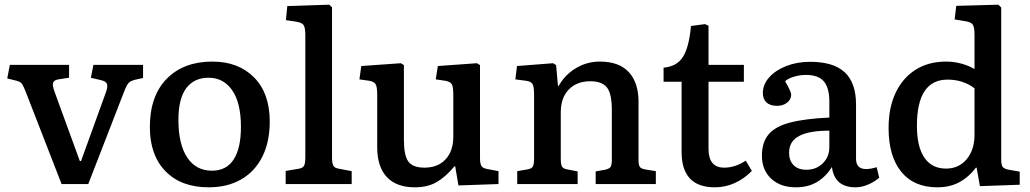

<svg xmlns="http://www.w3.org/2000/svg" viewBox="-20 -786 4399 820"><path d="M243 0 91 -391Q81 -417 74 -427.5Q67 -438 47 -442L11 -451L22 -509H275V-454L229 -447Q211 -444 207 -433Q203 -422 212 -397L321 -98H326L432 -391Q441 -415 437 -427Q433 -439 410 -444L368 -454L379 -509H591V-453L555 -445Q537 -440 529 -431.5Q521 -423 509 -392L357 0Z M871 14Q754 14 687 -54.5Q620 -123 620 -243Q620 -376 692 -449.5Q764 -523 887 -523Q998 -523 1065 -455.5Q1132 -388 1132 -267Q1132 -180 1100.5 -117Q1069 -54 1010.5 -20Q952 14 871 14ZM885 -57Q947 -57 978 -105Q1009 -153 1009 -244Q1009 -346 972 -400Q935 -454 871 -454Q809 -454 775.5 -409.5Q742 -365 742 -274Q742 -170 779.5 -113.5Q817 -57 885 -57Z M1200 0V-56L1254 -65Q1273 -68 1278.5 -78Q1284 -88 1284 -115V-634Q1284 -668 1276.5 -679Q1269 -690 1242 -694L1201 -700L1207 -760L1386 -766L1398 -755V-112Q1398 -91 1403 -79.5Q1408 -68 1430 -65L1482 -55V0Z M1752 14Q1673 14 1632 -30Q1591 -74 1591 -157V-379Q1591 -413 1585 -425Q1579 -437 1557 -441L1515 -447L1523 -504L1692 -516L1705 -508V-190Q1705 -122 1724 -96Q1743 -70 1793 -70Q1850 -70 1883 -105.5Q1916 -141 1916 -203V-379Q1916 -414 1910 -425.5Q1904 -437 1882 -441L1841 -447L1850 -504L2017 -516L2030 -508V-112Q2030 -86 2036.5 -76.5Q2043 -67 2062 -64L2109 -55V0L1938 6L1924 -76H1921Q1885 -32 1846 -9Q1807 14 1752 14Z M2189 0V-55L2235 -63Q2251 -66 2256 -75.5Q2261 -85 2261 -111V-380Q2261 -414 2255 -426Q2249 -438 2227 -441L2181 -447L2188 -504L2342 -516L2355 -508L2363 -419H2366Q2392 -466 2439 -494.5Q2486 -523 2542 -523Q2624 -523 2665.5 -478Q2707 -433 2707 -352V-103Q2707 -82 2712.5 -73.5Q2718 -65 2738 -62L2781 -55V0H2524V-54L2564 -61Q2582 -65 2587.5 -73Q2593 -81 2593 -103V-318Q2593 -385 2572.5 -412Q2552 -439 2501 -439Q2444 -439 2409.5 -404Q2375 -369 2375 -306V-107Q2375 -84 2380 -75Q2385 -66 2400 -63L2447 -54V0Z M3033 14Q2891 14 2891 -137V-437H2814V-497Q2871 -502 2897 -543.5Q2923 -585 2931 -675L2991 -683L3006 -676V-509H3157V-437H3006V-150Q3006 -70 3073 -70Q3120 -70 3165 -100L3191 -56Q3159 -23 3118.5 -4.5Q3078 14 3033 14Z M3379 14Q3313 14 3273.5 -23Q3234 -60 3234 -121Q3234 -178 3262.5 -212Q3291 -246 3354 -262.5Q3417 -279 3522 -284V-352Q3522 -411 3498.5 -438.5Q3475 -466 3422 -466Q3396 -466 3371 -458.5Q3346 -451 3333 -439Q3359 -395 3359 -381Q3359 -362 3342 -348Q3325 -334 3299 -334Q3269 -334 3253.5 -348.5Q3238 -363 3238 -389Q3238 -425 3265 -455.5Q3292 -486 3338 -504Q3384 -522 3440 -522Q3540 -522 3588 -477Q3636 -432 3636 -339V-108Q3636 -64 3679 -64Q3699 -64 3724 -72L3735 -27Q3716 -10 3688 2Q3660 14 3634 14Q3544 14 3533 -73Q3507 -31 3469 -8.5Q3431 14 3379 14ZM3424 -61Q3466 -61 3494 -88.5Q3522 -116 3522 -158V-228Q3435 -228 3392.5 -205Q3350 -182 3350 -134Q3350 -100 3369.5 -80.5Q3389 -61 3424 -61Z M3983 14Q3883 14 3829 -52.5Q3775 -119 3775 -239Q3775 -326 3805 -389.5Q3835 -453 3890 -488Q3945 -523 4021 -523Q4055 -523 4087 -514Q4119 -505 4142 -491V-637Q4142 -670 4134.5 -681Q4127 -692 4100 -696L4057 -703L4064 -761L4244 -766L4256 -754V-106Q4256 -82 4262 -73.5Q4268 -65 4289 -61L4335 -53V3L4165 9L4151 -70H4148Q4118 -30 4077.5 -8Q4037 14 3983 14ZM4020 -66Q4075 -66 4108.5 -106Q4142 -146 4142 -211V-409Q4093 -446 4027 -446Q3896 -446 3896 -249Q3896 -159 3928 -112.5Q3960 -66 4020 -66Z"/></svg>

Font: Literata 12pt Medium
Style: Regular
Weight: 500
Designer: Latin by Veronika Burian and Jose Scaglione. Greek by Irene Vlachou. Cyrillic by Vera Evstafieva.
Foundry: TypeTogether
Version: Version 3.002